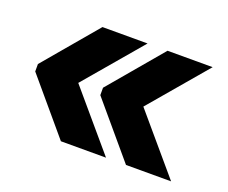

<svg xmlns="http://www.w3.org/2000/svg" viewBox="-76 -592 752 632"><g transform="rotate(20 300.0 -276.0)"><path d="M344 -76H186L28 -263V-289L186 -476H344L174 -276ZM572 -76H414L256 -263V-289L414 -476H572L402 -276Z"/></g></svg>

Font: Geist Mono Black
Style: Regular
Weight: 900
Monospace: yes
Designer: Basement.studio, Andrés Briganti, Mateo Zaragoza
Foundry: Basement.studio, Vercel, Andrés Briganti, Guido Ferreyra, Mateo Zaragoza
Version: Version 1.500; ttfautohint (v1.8.4.7-5d5b)